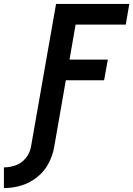

<svg xmlns="http://www.w3.org/2000/svg" viewBox="-147 -755 682 983"><path d="M-127 208V102Q-97 102 -67 91.5Q-37 81 -16 55.5Q5 30 11 0H130Q122 44 100 84.5Q78 125 40.5 154Q3 183 -40 195.5Q-83 208 -127 208ZM11 0 140 -735H515L497 -629H240L209 -450H405L386 -344H190L130 0Z"/></svg>

Font: Iosevka SS08
Style: Bold Italic
Weight: 700
Italic angle: -10°
Monospace: yes
Designer: Belleve Invis
Foundry: Belleve Invis
Version: 2.1.0; ttfautohint (v1.8.2)